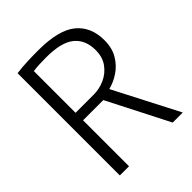

<svg xmlns="http://www.w3.org/2000/svg" viewBox="-207 -845 960 960"><g transform="rotate(-45 273.0 -365.5)"><path d="M76 -723Q114 -728 152 -729.5Q190 -731 230 -731Q374 -731 437 -679Q500 -627 500 -533Q500 -477 476.5 -438Q453 -399 417.5 -375.5Q382 -352 345 -343V-341L521 0H450L284 -325H141V0H76ZM269 -378Q310 -378 347.5 -395Q385 -412 409.5 -445.5Q434 -479 434 -529Q434 -601 387 -639.5Q340 -678 233 -678Q209 -678 185 -677Q161 -676 141 -673V-378Z"/></g></svg>

Font: Murecho Light
Style: Regular
Weight: 300
Designer: Neil Summerour
Foundry: Positype
Version: Version 1.010; ttfautohint (v1.8.3)